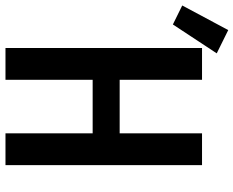

<svg xmlns="http://www.w3.org/2000/svg" viewBox="-176 -776 873 718"><g transform="rotate(90 261.0 -416.5)"><path d="M81 0V-735H200V-427H400V-735H519V0H400V-326H200V0ZM-7 -626 -78 -661 14 -833 101 -790Z"/></g></svg>

Font: Iosevka SS04 Extended
Style: Bold
Weight: 700
Width: 7
Monospace: yes
Designer: Belleve Invis
Foundry: Belleve Invis
Version: Version 19.0.0; ttfautohint (v1.8.4)